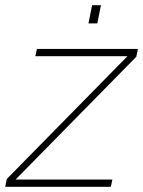

<svg xmlns="http://www.w3.org/2000/svg" viewBox="-38 -718 550 738"><path d="M302 -628H336L350 -698H316ZM-18 0H388L394 -28H22L486 -500L492 -530H104L98 -502H452L-12 -30Z"/></svg>

Font: Geist Thin
Style: Italic
Weight: 100
Italic angle: -12°
Designer: Basement.studio, Andrés Briganti, Mateo Zaragoza
Foundry: Basement.studio, Vercel, Andrés Briganti, Guido Ferreyra, Mateo Zaragoza
Version: Version 1.500